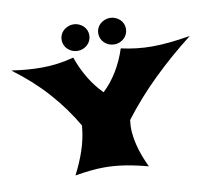

<svg xmlns="http://www.w3.org/2000/svg" viewBox="-80 -811 1033 920"><g transform="rotate(-10 436.5 -351.5)"><path d="M873 -565.9Q772.9 -488.3 684.3 -402.3Q595.7 -316.4 520 -216.8H522Q517.6 -189 520 -159.2Q522.5 -129.4 529.8 -99.4Q537.1 -69.3 548.1 -40.3Q559.1 -11.2 571.8 15.1Q514.2 -0.5 461.7 -8.8Q409.2 -17.1 360.8 -17.1Q328.6 -17.1 293.2 -13.4Q257.8 -9.8 217.8 -2.9Q246.6 -58.1 265.6 -114.5Q284.7 -170.9 290 -231.9H291Q238.3 -323.2 166.7 -403.1Q95.2 -482.9 2.9 -550.8H8.8Q45.4 -545.4 80.3 -542.7Q115.2 -540 149.9 -540Q226.1 -540 305.2 -561Q345.7 -446.3 419.9 -372.1Q459.5 -409.7 489 -458.5Q518.6 -507.3 537.1 -564.9Q576.7 -556.2 614 -552Q651.4 -547.9 686 -547.9Q728.5 -547.9 773.4 -552.5Q818.4 -557.1 873 -565.9ZM399.9 -653.8Q399.9 -640.1 394.8 -628.4Q389.6 -616.7 380.4 -607.9Q371.1 -599.1 358.9 -594Q346.7 -588.9 333 -588.9Q318.8 -588.9 306.4 -594Q293.9 -599.1 284.7 -607.9Q275.4 -616.7 270.3 -628.4Q265.1 -640.1 265.1 -653.8Q265.1 -667 270.3 -678.7Q275.4 -690.4 284.7 -699Q293.9 -707.5 306.4 -712.6Q318.8 -717.8 333 -717.8Q346.7 -717.8 358.9 -712.6Q371.1 -707.5 380.4 -699Q389.6 -690.4 394.8 -678.7Q399.9 -667 399.9 -653.8ZM578.1 -653.8Q578.1 -640.1 573 -628.4Q567.9 -616.7 558.6 -607.9Q549.3 -599.1 537.1 -594Q524.9 -588.9 511.2 -588.9Q497.1 -588.9 484.6 -594Q472.2 -599.1 462.9 -607.9Q453.6 -616.7 448.5 -628.4Q443.4 -640.1 443.4 -653.8Q443.4 -667 448.5 -678.7Q453.6 -690.4 462.9 -699Q472.2 -707.5 484.6 -712.6Q497.1 -717.8 511.2 -717.8Q524.9 -717.8 537.1 -712.6Q549.3 -707.5 558.6 -699Q567.9 -690.4 573 -678.7Q578.1 -667 578.1 -653.8Z"/></g></svg>

Font: Shojumaru
Style: Regular
Weight: 400
Version: Version 1.001